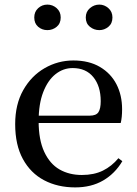

<svg xmlns="http://www.w3.org/2000/svg" viewBox="-20 -800 594 835"><path d="M307 15Q231 15 172 -16Q113 -47 79.5 -108.5Q46 -170 46 -260Q46 -346 81 -408Q116 -470 174 -503.5Q232 -537 299 -537Q367 -537 414.5 -509Q462 -481 486.5 -433.5Q511 -386 511 -325Q511 -289 505 -265H90V-297H370Q398 -297 408 -312Q418 -327 418 -360Q418 -425 386 -464.5Q354 -504 296 -504Q255 -504 221.5 -477.5Q188 -451 168 -399.5Q148 -348 148 -273Q148 -192 172.5 -139.5Q197 -87 239 -63Q281 -39 336 -39Q389 -39 427.5 -58Q466 -77 495 -112L512 -99Q480 -45 428.5 -15Q377 15 307 15ZM186 -669Q163 -669 146 -683.5Q129 -698 129 -724Q129 -749 146 -764.5Q163 -780 186 -780Q209 -780 226.5 -764.5Q244 -749 244 -724Q244 -698 226.5 -683.5Q209 -669 186 -669ZM412 -669Q389 -669 371 -683.5Q353 -698 353 -724Q353 -749 371 -764.5Q389 -780 412 -780Q434 -780 451.5 -764.5Q469 -749 469 -724Q469 -698 451.5 -683.5Q434 -669 412 -669Z"/></svg>

Font: Noto Serif SC ExtraLight Medium
Style: Regular
Weight: 500
Version: Version 2.002-H1;hotconv 1.1.0;makeotfexe 2.6.0